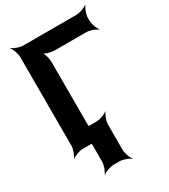

<svg xmlns="http://www.w3.org/2000/svg" viewBox="-224 -841 1006 1145"><g transform="rotate(-30 278.5 -268.5)"><path d="M530 -642V-661C530 -685 544 -722 556 -735L554 -737C541 -725 504 -711 480 -711H114C90 -711 53 -725 40 -737L38 -735C50 -722 64 -685 64 -661V-50C64 -26 50 11 38 24L40 26C53 14 90 0 114 0H161C185 0 222 14 235 26L237 24C225 11 211 -26 211 -50V-542C211 -566 200 -606 187 -618L185 -616C197 -603 237 -592 261 -592H480C504 -592 541 -578 554 -566L556 -568C544 -581 530 -618 530 -642ZM316 124V-50C316 -74 330 -111 342 -124L340 -126C327 -114 290 -100 266 -100H225C201 -100 164 -114 151 -126L149 -124C161 -111 175 -74 175 -50V124C175 148 161 185 149 198L151 200C164 188 201 174 225 174H266C290 174 327 188 340 200L342 198C330 185 316 148 316 124Z"/></g></svg>

Font: Asimov
Style: Edge
Weight: 500
Designer: Google
Version: Version 2.000980: 2014